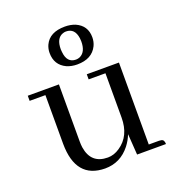

<svg xmlns="http://www.w3.org/2000/svg" viewBox="-122 -750 797 860"><g transform="rotate(-20 277.0 -319.5)"><path d="M502.9 -24.4H454.1V-415H300.8V-390.6H380.9V-179.7Q380.9 -91.8 319.3 -50.8Q292 -32.2 262.7 -32.2Q182.6 -32.2 169.9 -114.3Q168 -127.9 168 -143.6V-415H19.5V-390.6H94.7V-158.2Q95.7 8.8 234.4 9.8Q307.6 9.8 354.5 -49.8Q372.1 -72.3 382.8 -99.6L389.6 0H527.3Q527.3 -21.5 512.7 -23.4Q508.8 -24.4 502.9 -24.4ZM229.5 -559.6Q229.5 -612.3 262.7 -624Q270.5 -627 278.3 -627Q320.3 -627 327.1 -577.1Q328.1 -569.3 328.1 -561.5Q328.1 -511.7 296.9 -497.1Q288.1 -493.2 278.3 -493.2Q235.4 -493.2 230.5 -546.9Q229.5 -553.7 229.5 -559.6ZM281.2 -649.4Q208 -649.4 184.6 -598.6Q176.8 -581.1 176.8 -561.5Q176.8 -503.9 226.6 -480.5Q249 -470.7 276.4 -470.7Q346.7 -470.7 372.1 -522.5Q380.9 -541 380.9 -562.5Q380.9 -618.2 330.1 -640.6Q307.6 -649.4 281.2 -649.4Z"/></g></svg>

Font: Abhaya Libre
Style: Regular
Weight: 400
Designer: Pushpananda Ekanayake, Sol Matas, Pathum Egodawatta
Foundry: Mooniak
Version: Version 1.050 ; ttfautohint (v1.6)